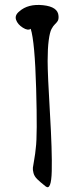

<svg xmlns="http://www.w3.org/2000/svg" viewBox="-20 -770 317 794"><path d="M128 -158Q135 -209 129.5 -403.5Q124 -598 107 -651Q96 -642 74.5 -655.5Q53 -669 46.5 -688Q40 -707 60 -723Q96 -755 158 -748.5Q220 -742 222 -704Q223 -690 218.5 -683Q214 -676 207 -669.5Q200 -663 193 -650Q186 -637 181.5 -603.5Q177 -570 177 -518Q177 -462 186.5 -303Q196 -144 194 -62.5Q192 19 169 1Q145 -18 133.5 -29.5Q122 -41 118.5 -54.5Q115 -68 116 -76.5Q117 -85 121.5 -110Q126 -135 128 -158Z"/></svg>

Font: HarSinai
Style: Regular
Weight: 400
Version: Version 1.1